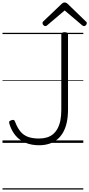

<svg xmlns="http://www.w3.org/2000/svg" viewBox="-20 -1149 718 1544"><path d="M294 19Q234 19 186 -0.5Q138 -20 105 -59Q72 -98 55 -155Q51 -168 56 -173.5Q61 -179 71 -182Q83 -187 90.5 -184Q98 -181 102 -168Q119 -123 143 -93Q167 -63 203.5 -49Q240 -35 294 -35Q328 -35 356.5 -43.5Q385 -52 406.5 -70Q428 -88 443 -115.5Q458 -143 465.5 -180.5Q473 -218 473 -266V-871Q473 -881 479.5 -885.5Q486 -890 500 -890Q515 -890 521 -885.5Q527 -881 527 -871V-268Q527 -211 517 -165Q507 -119 487.5 -84.5Q468 -50 439.5 -27Q411 -4 374.5 7.5Q338 19 294 19ZM344 -939Q337 -939 329.5 -946.5Q322 -954 322 -962Q322 -965 322.5 -968.5Q323 -972 327 -976L475 -1117Q480 -1122 485.5 -1125.5Q491 -1129 500 -1129Q509 -1129 514 -1125.5Q519 -1122 525 -1117L673 -974Q677 -971 677.5 -968Q678 -965 678 -962Q678 -954 671 -946.5Q664 -939 656 -939Q651 -939 647.5 -941Q644 -943 639 -947L500 -1065L361 -947Q357 -943 353 -941Q349 -939 344 -939ZM0 365H650V375H0ZM0 -20H650V0H0ZM0 -505H650V-500H0ZM0 -885H650V-875H0Z"/></svg>

Font: Playwrite IT Moderna Guides
Style: Regular
Weight: 400
Designer: Veronika Burian, José Scaglione
Foundry: TypeTogether
Version: Version 1.003